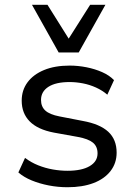

<svg xmlns="http://www.w3.org/2000/svg" viewBox="-20 -776 564 805"><path d="M263 9Q223 9 184.5 1.5Q146 -6 113 -19.5Q80 -33 57 -53L85 -114Q110 -95 140 -83Q170 -71 201.5 -65.5Q233 -60 263 -60Q323 -60 356 -79.5Q389 -99 389 -133Q389 -162 369.5 -178Q350 -194 306 -202L206 -220Q138 -233 104.5 -267Q71 -301 71 -354Q71 -398 95.5 -431Q120 -464 165 -482.5Q210 -501 272 -501Q307 -501 342.5 -494Q378 -487 408.5 -473.5Q439 -460 458 -440L430 -379Q409 -397 382.5 -409Q356 -421 327.5 -426.5Q299 -432 272 -432Q214 -432 183 -412Q152 -392 152 -357Q152 -329 170 -312.5Q188 -296 229 -288L327 -269Q399 -256 434 -223.5Q469 -191 469 -136Q469 -92 443.5 -59Q418 -26 372 -8.5Q326 9 263 9ZM226 -556 114 -756H179L268 -614L358 -756H422L310 -556Z"/></svg>

Font: Nunito Sans 9pt
Style: Regular
Weight: 400
Version: Version 3.101;gftools[0.9.27]